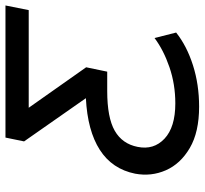

<svg xmlns="http://www.w3.org/2000/svg" viewBox="-43 -697 748 702"><g transform="rotate(-90 331.0 -346.0)"><path d="M292 8Q199 8 141 -26Q83 -60 59.5 -113.5Q36 -167 47 -226Q64 -310 134 -355Q204 -400 323 -406L165 -632L179 -700H662L645 -615H288L436 -405L420 -328H349Q252 -328 204 -300.5Q156 -273 145 -217Q133 -158 175 -118.5Q217 -79 304 -79Q374 -79 436.5 -100.5Q499 -122 543 -155L563 -76Q514 -37 443.5 -14.5Q373 8 292 8Z"/></g></svg>

Font: Montserrat Medium
Style: Italic
Weight: 500
Italic angle: -11.3°
Designer: Julieta Ulanovsky
Foundry: Julieta Ulanovsky
Version: Version 9.000; ttfautohint (v1.8.4.7-5d5b)